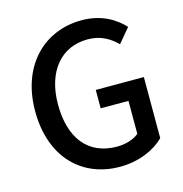

<svg xmlns="http://www.w3.org/2000/svg" viewBox="-111 -852 924 968"><g transform="rotate(-15 350.5 -368.0)"><path d="M398 14C498 14 581 -24 630 -73V-392H379V-296H524V-124C499 -102 455 -88 410 -88C257 -88 176 -196 176 -370C176 -543 267 -649 404 -649C475 -649 520 -619 557 -583L619 -657C575 -704 505 -750 401 -750C205 -750 56 -606 56 -367C56 -125 201 14 398 14Z"/></g></svg>

Font: Noto Sans CJK SC Medium
Style: Regular
Weight: 500
Designer: Ryoko NISHIZUKA 西塚涼子 (kana, bopomofo & ideographs); Paul D. Hunt (Latin, Greek & Cyrillic); Sandoll Communications 산돌커뮤니
Foundry: Adobe
Version: Version 2.004;hotconv 1.0.118;makeotfexe 2.5.65603